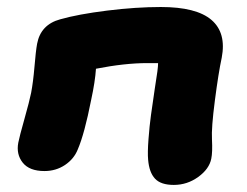

<svg xmlns="http://www.w3.org/2000/svg" viewBox="-20 -518 704 548"><path d="M476.1 9.8Q439 9.8 422.4 -8.1Q405.8 -25.9 402.8 -62Q400.9 -82 403.8 -120.6Q406.7 -159.2 410.9 -189.5Q415 -219.7 421.6 -263.7Q428.2 -307.6 429.2 -314Q431.2 -329.6 431.2 -337.9H399.9Q336.4 -337.9 253.9 -321.8Q251.5 -285.2 240.2 -232.9Q221.2 -136.2 202.1 -91.8Q191.4 -64.5 165.5 -47.1Q139.6 -29.8 106.9 -29.8Q64 -29.8 44.9 -53.7Q25.9 -77.6 32.2 -110.8Q35.6 -128.4 49.8 -178.7Q64 -229 68.8 -252.9Q74.7 -283.7 78.4 -327.6Q82 -371.6 85.9 -393.1Q96.2 -447.8 151.9 -462.9Q203.1 -477.5 285.9 -487.8Q368.7 -498 439 -498Q540.5 -498 583.5 -461.2Q626.5 -424.3 612.8 -353Q603.5 -310.1 593.3 -231.2Q583 -152.3 585 -120.1Q586.9 -83.5 583 -64.9Q577.1 -35.6 545.7 -12.9Q514.2 9.8 476.1 9.8Z"/></svg>

Font: Shantell Sans Irregular
Style: Italic
Weight: 800
Italic angle: -11.31°
Designer: Stephen Nixon, Anya Danilova, Shantell Martin
Foundry: Arrow Type
Version: Version 1.006;[9816181b4]